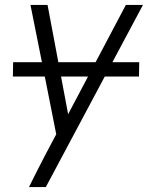

<svg xmlns="http://www.w3.org/2000/svg" viewBox="-20 -540 640 775"><path d="M97 215Q113 182 130 149Q147 116 164 83L207 2L165 -210L103 -520H172L255 -79L488 -520H557L165 215ZM541 -231H32L33 -289H542Z"/></svg>

Font: Iosevka Aile Light
Style: Italic
Weight: 300
Italic angle: -9°
Designer: Belleve Invis
Foundry: Belleve Invis
Version: Version 31.1.0; ttfautohint (v1.8.4)